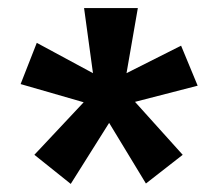

<svg xmlns="http://www.w3.org/2000/svg" viewBox="-20 -563 540 475"><path d="M155 -108 65 -180 187 -310 31 -355 71 -457 210 -382 188 -543H321L293 -382L428 -450L469 -351L314 -311L432 -180L341 -109L250 -259Z"/></svg>

Font: Ligconsolata
Style: Bold
Weight: 700
Monospace: yes
Designer: Raph Levien, Cyreal, Brenton Simpson
Foundry: Raph Levien, Cyreal, Google
Version: Version 3.001; ttfautohint (v1.8.2.53-6de2)